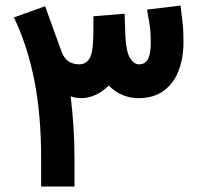

<svg xmlns="http://www.w3.org/2000/svg" viewBox="-20 -682 729 702"><path d="M130.4 -101.6Q130.4 -266.6 104.5 -393.3Q78.6 -520 30.8 -618.2L145 -659.2Q159.7 -617.7 174.8 -576.4Q189.9 -535.2 205.1 -493.2Q221.7 -446.8 270 -446.8Q294.9 -446.8 307.9 -469.2Q320.8 -491.7 321.3 -557.1Q321.3 -573.7 321.5 -589.8Q321.8 -606 321.8 -622.6L435.5 -631.8Q436 -614.3 436.8 -596.7Q437.5 -579.1 438 -561Q440.4 -493.7 455.1 -470.2Q469.7 -446.8 487.8 -446.8Q511.7 -446.8 521.5 -466.8Q531.2 -486.8 531.2 -524.4Q531.2 -566.4 526.9 -592.8Q522.5 -619.1 517.6 -647L640.1 -661.6Q643.6 -631.8 647.2 -602.3Q650.9 -572.8 650.9 -527.3Q650.9 -471.2 633.5 -424.8Q616.2 -378.4 579.6 -350.8Q543 -323.2 485.8 -323.2Q424.3 -323.2 377.4 -369.1Q354 -345.7 328.1 -334.5Q302.2 -323.2 277.3 -323.2Q267.6 -323.2 257.6 -324.7Q247.6 -326.2 238.3 -330.1Q245.6 -270 249 -212.6Q252.4 -155.3 252.4 -100.1V0H130.4Z"/></svg>

Font: Vazir FD-WOL
Style: Bold-FD-WOL
Weight: 700
Designer: Saber Rastikerdar
Foundry: Saber Rastikerdar
Version: Version 30.1.0